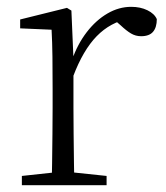

<svg xmlns="http://www.w3.org/2000/svg" viewBox="-20 -542 486 562"><path d="M44 0V-27L155 -39H178L292 -27V0ZM131 0Q132 -24 132.5 -64.5Q133 -105 133.5 -149Q134 -193 134 -226V-281Q134 -333 133.5 -375.5Q133 -418 131 -455L39 -459V-485L176 -519L189 -511L195 -371V-370V-226Q195 -193 195.5 -149Q196 -105 196.5 -64.5Q197 -24 198 0ZM194 -318 177 -367H191Q207 -413 234 -448Q261 -483 294.5 -502.5Q328 -522 364 -522Q391 -522 411.5 -512Q432 -502 439 -486Q439 -462 428 -449Q417 -436 393 -436Q377 -436 363.5 -444Q350 -452 333 -468L310 -488H359Q303 -477 263 -436Q223 -395 194 -318Z"/></svg>

Font: Noto Serif SC ExtraLight ExtraLight
Style: Regular
Weight: 250
Version: Version 2.002-H1;hotconv 1.1.0;makeotfexe 2.6.0